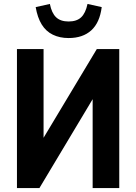

<svg xmlns="http://www.w3.org/2000/svg" viewBox="-20 -954 691 974"><path d="M66 0V-705H201V-200H168L471 -705H585V0H450V-506H483L180 0ZM328 -761Q283 -761 248 -778Q213 -795 191.5 -830Q170 -865 161 -918L233 -934Q242 -888 264.5 -866.5Q287 -845 328 -845Q369 -845 391.5 -866Q414 -887 424 -934L496 -918Q486 -839 443 -800Q400 -761 328 -761Z"/></svg>

Font: Nunito Sans 10pt Condensed ExtraBold
Style: Regular
Weight: 800
Width: 3
Designer: Vernon Adams
Foundry: Vernon Adams
Version: Version 3.101;gftools[0.9.27]